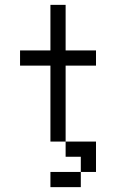

<svg xmlns="http://www.w3.org/2000/svg" viewBox="-20 -645 540 790"><path d="M250 -437.5H375V-375H250V-62.5H187.5V-375H62.5V-437.5H187.5V-625H250ZM187.5 62.5H312.5V125H187.5ZM250 -62.5H375V62.5H312.5V0H250Z"/></svg>

Font: ChillBitmapSE 16px
Style: Regular
Weight: 400
Designer: Designed by Warren2060
Foundry: ChillType
Version: Version 1.000